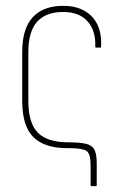

<svg xmlns="http://www.w3.org/2000/svg" viewBox="-20 -507 419 657"><path d="M294 130Q290 130 290 126V57Q290 19 276 9.5Q262 0 219 0H210Q133 0 94.5 -37.5Q56 -75 56 -162V-329Q56 -409 92 -448Q128 -487 196 -487Q239 -487 269 -470Q299 -453 313.5 -422.5Q328 -392 326 -349Q326 -344 323 -344H309Q306 -344 306 -348Q308 -402 279.5 -434Q251 -466 196 -466Q137 -466 107 -432.5Q77 -399 77 -329V-162Q77 -85 110 -52.5Q143 -20 214 -20Q253 -20 274 -15Q295 -10 303 5Q311 20 311 52V126Q311 130 308 130Z"/></svg>

Font: Sofia Sans Condensed Thin
Style: Regular
Weight: 250
Version: Version 4.100